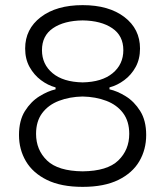

<svg xmlns="http://www.w3.org/2000/svg" viewBox="-20 -718 644 748"><path d="M302 10Q218 10 163 -17Q108 -44 81 -89.8Q54 -135.5 54 -192Q54 -248.5 77.2 -285.5Q100.5 -322.5 133.8 -343Q167 -363.5 196.5 -370V-377.5Q166.5 -385.5 139.5 -405.8Q112.5 -426 95.2 -457Q78 -488 78 -529Q78 -605 139 -651.5Q200 -698 302 -698Q404 -698 464.8 -651.5Q525.5 -605 525.5 -529Q525.5 -488 508.5 -457Q491.5 -426 464.2 -405.8Q437 -385.5 406.5 -377.5V-370Q436.5 -363.5 469.8 -343Q503 -322.5 526.2 -285.5Q549.5 -248.5 549.5 -192Q549.5 -135.5 522.8 -89.8Q496 -44 441 -17Q386 10 302 10ZM302 -397Q377.5 -398.5 419 -433Q460.5 -467.5 460.5 -522.5Q460.5 -579 417.2 -608.2Q374 -637.5 302 -638.5Q229.5 -637.5 186.5 -608.2Q143.5 -579 143.5 -522.5Q143.5 -467.5 184.8 -433Q226 -398.5 302 -397ZM302 -50.5Q398 -51.5 440.8 -92.8Q483.5 -134 483.5 -196.5Q483.5 -245.5 459.5 -277.5Q435.5 -309.5 394.2 -325.2Q353 -341 301.5 -342Q251 -341 209.8 -325.2Q168.5 -309.5 144.5 -277.5Q120.5 -245.5 120.5 -196.5Q120.5 -134 163.2 -92.8Q206 -51.5 302 -50.5Z"/></svg>

Font: Commissioner Flair Light
Style: Regular
Weight: 300
Designer: Kostas Bartsokas
Foundry: Kostas Bartsokas
Version: Version 1.000; ttfautohint (v1.8.3)